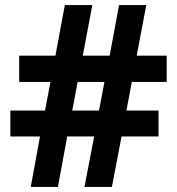

<svg xmlns="http://www.w3.org/2000/svg" viewBox="-20 -734 696 754"><path d="M497.7 -412.2 476.5 -299.8H602.5V-198H457.4L419.4 0H311.8L349.7 -198H244L207.4 0H100.8L137 -198H20.7V-299.8H156.7L178.3 -412.2H55.3V-515.4H197.6L234.6 -714H342.6L305 -515.4H410.6L447.5 -714H554.4L516.8 -515.4H634.6V-412.2ZM263.7 -299.8H368.8L390.1 -412.2H284.9Z"/></svg>

Font: Noto Sans Khmer
Style: Regular
Weight: 400
Designer: Danh Hong and the Monotype Design Team
Foundry: Monotype Imaging Inc.
Version: Version 2.003